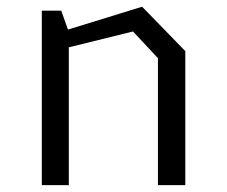

<svg xmlns="http://www.w3.org/2000/svg" viewBox="-20 -538 660 558"><path d="M439 0H518.5V-389.5L393 -518.5L177.5 -452L158 -507H101.5V0H180V-400.5L366.5 -446.5L439 -369Z"/></svg>

Font: Monaspace Krypton Light
Style: Regular
Weight: 300
Designer: Riley Cran & the Lettermatic Team
Foundry: Lettermatic
Version: Version 1.101 (Monaspace Krypton)